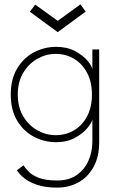

<svg xmlns="http://www.w3.org/2000/svg" viewBox="-20 -636 549 875"><path d="M241 219Q188 219 151.2 207Q114.5 195 91.5 176.8Q68.5 158.5 57 140L87 117.5Q95 130 110.8 146.2Q126.5 162.5 157.2 174.5Q188 186.5 241 186.5Q294 186.5 329.5 161.8Q365 137 383 96.5Q401 56 401 9V-7H432V12Q432 79 406.2 125.2Q380.5 171.5 337.2 195.2Q294 219 241 219ZM401 0V-91Q398 -77 377.8 -52.2Q357.5 -27.5 321.5 -7.8Q285.5 12 236 12Q181.5 12 134.2 -13Q87 -38 58 -86.5Q29 -135 29 -205Q29 -275 58 -323.5Q87 -372 134.2 -397.2Q181.5 -422.5 236 -422.5Q285.5 -422.5 321.8 -403.2Q358 -384 378.8 -359.5Q399.5 -335 401 -319V-410.5H432V0ZM61 -205Q61 -147 86 -105.5Q111 -64 150.5 -42Q190 -20 233 -20Q280.5 -20 318 -42.5Q355.5 -65 377.2 -106.5Q399 -148 399 -205Q399 -262 377.2 -303.5Q355.5 -345 318 -367.8Q280.5 -390.5 233 -390.5Q190 -390.5 150.5 -368.2Q111 -346 86 -304.5Q61 -263 61 -205ZM243 -489.5 116 -582.5 140.5 -615 243 -541 346.5 -616 370.5 -583Z"/></svg>

Font: League Spartan Thin Thin
Style: Regular
Weight: 250
Version: Version 2.002